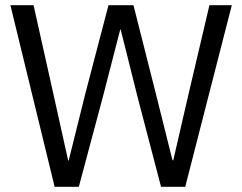

<svg xmlns="http://www.w3.org/2000/svg" viewBox="-20 -718 931 738"><path d="M190 0 20 -698H109L184 -362L242 -101H244L309 -362L397 -698H493L578 -362L643 -102H646L706 -362L785 -698H871L692 0H599L508 -348L444 -604H442L376 -348L283 0Z"/></svg>

Font: IBM Plex Sans KR
Style: Regular
Weight: 400
Designer: Mike Abbink; Paul van der Laan; Pieter van Rosmalen; Wujin Sim; Chorong Kim; Dohee Lee;
Foundry: Sandoll Inc.
Version: Version 1.001